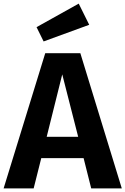

<svg xmlns="http://www.w3.org/2000/svg" viewBox="-30 -1041 693 1061"><path d="M463 -904 405 -1021 172 -891 211 -812ZM474 0H643L414 -747H220L-10 0H156L198 -167H432ZM228 -285 314 -630 402 -285Z"/></svg>

Font: Glow Sans SC Normal
Style: Bold
Weight: 700
Designer: Ryoko NISHIZUKA (kana, bopomofo & ideographs); Paul D. Hunt (Latin, Greek & Cyrillic); Sandoll Communications, Soo-young
Version: Version 0.93